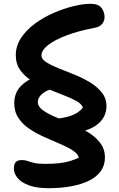

<svg xmlns="http://www.w3.org/2000/svg" viewBox="-20 -730 626 1010"><path d="M344 -30 241 -103Q310 -106 352.5 -121Q395 -136 416 -164Q409 -184 380.5 -199.5Q352 -215 312.5 -230Q273 -245 229.5 -263Q186 -281 148 -304.5Q110 -328 86.5 -361Q63 -394 63 -439Q63 -488 90.5 -530Q118 -572 163.5 -605.5Q209 -639 262 -662Q315 -685 366 -697.5Q417 -710 457 -710Q497 -710 513.5 -689Q530 -668 530 -640Q530 -619 517 -604Q504 -589 480 -584Q394 -568 330.5 -544Q267 -520 232.5 -492.5Q198 -465 198 -438Q198 -419 223 -403Q248 -387 286.5 -371.5Q325 -356 369 -338.5Q413 -321 451.5 -298Q490 -275 515 -244Q540 -213 540 -172Q540 -110 487.5 -72Q435 -34 344 -30ZM234 260Q173 260 132.5 245Q92 230 72.5 206.5Q53 183 53 156Q53 135 62 123.5Q71 112 96 112Q112 112 125.5 117Q139 122 160 127Q181 132 218 132Q259 132 290.5 128.5Q322 125 347.5 117.5Q373 110 395 99Q388 77 361 60Q334 43 295 26.5Q256 10 214.5 -8.5Q173 -27 136.5 -51Q100 -75 77.5 -108.5Q55 -142 55 -188Q55 -248 100 -287Q145 -326 226 -341L308 -276Q240 -264 209.5 -242Q179 -220 179 -193Q179 -170 204.5 -151Q230 -132 270.5 -115Q311 -98 355.5 -79Q400 -60 440.5 -36Q481 -12 506.5 21Q532 54 532 99Q532 140 510 170.5Q488 201 448 220.5Q408 240 354 250Q300 260 234 260Z"/></svg>

Font: Shantell Sans SemiBold
Style: Regular
Weight: 600
Designer: Stephen Nixon, Anya Danilova, Shantell Martin
Foundry: Arrow Type
Version: Version 1.011;[c5ecc13dd]